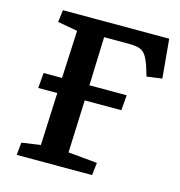

<svg xmlns="http://www.w3.org/2000/svg" viewBox="-105 -793 830 886"><g transform="rotate(15 310.5 -350.0)"><path d="M467 -324H292L282 -73L421 -60L414 0H54L60 -60L150 -73L161 -324H70L76 -397H164L175 -625L80 -642L87 -700H595L612 -514L539 -504L524 -553Q513 -584 501.5 -600.5Q490 -617 471.5 -623Q453 -629 423 -629H303L295 -397H473Z"/></g></svg>

Font: Literata 7pt SemiBold
Style: Italic
Weight: 600
Italic angle: -2°
Designer: Latin by Veronika Burian and Jose Scaglione. Greek by Irene Vlachou. Cyrillic by Vera Evstafieva
Foundry: TypeTogether
Version: Version 3.002